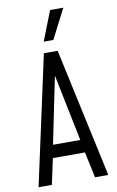

<svg xmlns="http://www.w3.org/2000/svg" viewBox="-105 -1044 670 1099"><g transform="rotate(-10 229.5 -494.0)"><path d="M27 0 190 -750H270L432.2 0H355L323 -150H136.5L104.2 0ZM150.5 -225H309L224 -642.2H236ZM200.5 -815.5 268.2 -987.5H344.8L256.5 -815.5Z"/></g></svg>

Font: Mohave Light
Style: Regular
Weight: 300
Designer: Gumpita Rahayu
Foundry: Tokotype
Version: Version 2.003